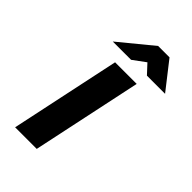

<svg xmlns="http://www.w3.org/2000/svg" viewBox="-210 -752 823 823"><g transform="rotate(45 202.0 -340.0)"><path d="M157 -500 51 0H182L288 -500ZM87 -556H198L255 -598L294 -556H404L307 -680H238Z"/></g></svg>

Font: LT Wave Text Bold Italic
Style: Regular
Weight: 700
Designer: Daniel Lyons
Version: Version 2.5 (Glyphs App)